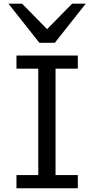

<svg xmlns="http://www.w3.org/2000/svg" viewBox="-20 -1011 516 1031"><path d="M397.9 -712.9V-642.1H278.3V-70.8H397.9V0H68.4V-70.8H185.5V-642.1H68.4V-712.9ZM98.6 -991.2 232.9 -854.5 367.2 -991.2H440.4L274.4 -781.2H191.4L25.4 -991.2Z"/></svg>

Font: Andika Viet
Style: Regular
Weight: 400
Designer: Victor Gaultney, Annie Olsen, Julie Remington, Don Collingsworth, Eric Hays, Becca Hirsbrunner
Foundry: SIL International
Version: Version 5.000